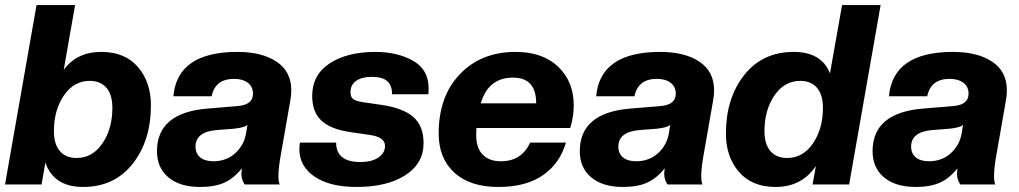

<svg xmlns="http://www.w3.org/2000/svg" viewBox="-21 -732 4043 762"><path d="M309 10Q192 10 159 -87L144 0H-1L124 -712H277L232 -455Q284 -526 381 -526Q475 -526 526.5 -466Q578 -406 578 -314Q578 -174 505.5 -82Q433 10 309 10ZM283 -105Q346 -105 385.5 -163Q425 -221 425 -304Q425 -356 401.5 -383.5Q378 -411 335 -411Q272 -411 232.5 -353Q193 -295 193 -212Q193 -160 216.5 -132.5Q240 -105 283 -105Z M773 10Q693 10 647.5 -28Q602 -66 602 -132Q602 -284 801 -301L922 -311Q983 -316 983 -360Q983 -388 962.5 -403.5Q942 -419 908 -419Q833 -419 819 -350H667Q683 -526 921 -526Q1019 -526 1077 -487Q1135 -448 1135 -374Q1135 -352 1131 -332L1096 -132Q1084 -68 1084 -33Q1084 -12 1089 0H950Q937 -19 937 -43Q937 -46 939 -64Q908 -25 870 -7.5Q832 10 773 10ZM826 -92Q877 -92 912.5 -124Q948 -156 956 -205L961 -237Q953 -226 906 -221L840 -216Q755 -209 755 -150Q755 -123 773.5 -107.5Q792 -92 826 -92Z M1394 10Q1288 10 1227.5 -31Q1167 -72 1167 -141Q1167 -148 1169 -166H1313Q1313 -89 1409 -89Q1455 -89 1481 -107Q1507 -125 1507 -153Q1507 -189 1443 -197L1368 -208Q1292 -219 1255 -253Q1218 -287 1218 -351Q1218 -435 1287.5 -480.5Q1357 -526 1469 -526Q1556 -526 1618 -491Q1680 -456 1680 -382Q1680 -366 1679 -358H1535Q1535 -393 1516 -410Q1497 -427 1454 -427Q1416 -427 1393 -411.5Q1370 -396 1370 -366Q1370 -348 1380 -339.5Q1390 -331 1416 -327L1491 -316Q1577 -304 1618.5 -268.5Q1660 -233 1660 -164Q1660 -83 1587.5 -36.5Q1515 10 1394 10Z M1957 10Q1844 10 1782 -47Q1720 -104 1720 -202Q1720 -350 1804.5 -438Q1889 -526 2025 -526Q2133 -526 2194.5 -467Q2256 -408 2256 -314Q2256 -268 2242 -224H1870Q1869 -214 1869 -195Q1869 -145 1894.5 -118.5Q1920 -92 1967 -92Q2049 -92 2083 -166H2225Q2201 -83 2133.5 -36.5Q2066 10 1957 10ZM2015 -424Q1917 -424 1887 -322H2107Q2107 -424 2015 -424Z M2451 10Q2371 10 2325.5 -28Q2280 -66 2280 -132Q2280 -284 2479 -301L2600 -311Q2661 -316 2661 -360Q2661 -388 2640.5 -403.5Q2620 -419 2586 -419Q2511 -419 2497 -350H2345Q2361 -526 2599 -526Q2697 -526 2755 -487Q2813 -448 2813 -374Q2813 -352 2809 -332L2774 -132Q2762 -68 2762 -33Q2762 -12 2767 0H2628Q2615 -19 2615 -43Q2615 -46 2617 -64Q2586 -25 2548 -7.5Q2510 10 2451 10ZM2504 -92Q2555 -92 2590.5 -124Q2626 -156 2634 -205L2639 -237Q2631 -226 2584 -221L2518 -216Q2433 -209 2433 -150Q2433 -123 2451.5 -107.5Q2470 -92 2504 -92Z M3057 10Q2963 10 2911.5 -50Q2860 -110 2860 -202Q2860 -342 2932.5 -434Q3005 -526 3129 -526Q3239 -526 3273 -441L3321 -712H3474L3349 0H3204L3217 -73Q3161 10 3057 10ZM3103 -105Q3166 -105 3205.5 -163Q3245 -221 3245 -304Q3245 -356 3221.5 -383.5Q3198 -411 3155 -411Q3092 -411 3052.5 -353Q3013 -295 3013 -212Q3013 -160 3036.5 -132.5Q3060 -105 3103 -105Z M3613 10Q3533 10 3487.5 -28Q3442 -66 3442 -132Q3442 -284 3641 -301L3762 -311Q3823 -316 3823 -360Q3823 -388 3802.5 -403.5Q3782 -419 3748 -419Q3673 -419 3659 -350H3507Q3523 -526 3761 -526Q3859 -526 3917 -487Q3975 -448 3975 -374Q3975 -352 3971 -332L3936 -132Q3924 -68 3924 -33Q3924 -12 3929 0H3790Q3777 -19 3777 -43Q3777 -46 3779 -64Q3748 -25 3710 -7.5Q3672 10 3613 10ZM3666 -92Q3717 -92 3752.5 -124Q3788 -156 3796 -205L3801 -237Q3793 -226 3746 -221L3680 -216Q3595 -209 3595 -150Q3595 -123 3613.5 -107.5Q3632 -92 3666 -92Z"/></svg>

Font: Creato Display ExtraBold
Style: Italic
Weight: 800
Italic angle: -10°
Version: Version 1.000